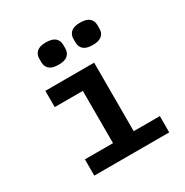

<svg xmlns="http://www.w3.org/2000/svg" viewBox="-168 -874 977 1012"><g transform="rotate(-30 320.0 -368.0)"><path d="M118 -99H289V-417H118V-516H415V-99H574V0H118ZM175 -657V-679Q175 -705 192.5 -720.5Q210 -736 248 -736Q286 -736 303.5 -720.5Q321 -705 321 -679V-657Q321 -631 303.5 -615.5Q286 -600 248 -600Q210 -600 192.5 -615.5Q175 -631 175 -657ZM383 -679Q383 -705 400.5 -720.5Q418 -736 456 -736Q494 -736 511.5 -720.5Q529 -705 529 -679V-657Q529 -631 511.5 -615.5Q494 -600 456 -600Q418 -600 400.5 -615.5Q383 -631 383 -657Z"/></g></svg>

Font: Writer SemiBold
Style: Regular
Weight: 600
Monospace: yes
Designer: Mike Abbink, Paul van der Laan, Pieter van Rosmalen
Foundry: Bold Monday
Version: Version 2.001 2020